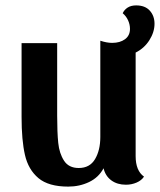

<svg xmlns="http://www.w3.org/2000/svg" viewBox="-20 -670 593 712"><path d="M192 -510V-241Q192 -179 196 -140Q200 -101 217.5 -74Q235 -47 272 -47Q313 -47 332.5 -80Q352 -113 352 -162V-519Q376 -511 396 -511Q425 -511 443.5 -524.5Q462 -538 462 -563Q462 -579 455 -594.5Q448 -610 435 -621Q441 -634 453.5 -642Q466 -650 485 -650Q518 -650 535.5 -630.5Q553 -611 553 -582Q553 -551 534 -521Q515 -491 483 -475V-91Q483 -37 514 -15Q505 -1 486.5 7Q468 15 447 15Q415 15 393 -1Q371 -17 364 -46Q346 -12 310.5 5Q275 22 233 22Q160 22 122.5 -9.5Q85 -41 72.5 -95.5Q60 -150 60 -236V-510Z"/></svg>

Font: Sansita Medium
Style: Regular
Weight: 500
Designer: Pablo Cosgaya
Foundry: Omnibus-Type
Version: Version 1.006